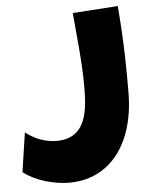

<svg xmlns="http://www.w3.org/2000/svg" viewBox="-52 -749 614 803"><g transform="rotate(-5 255.0 -347.0)"><path d="M15.1 -48.8C64.9 -9.3 143.1 12.2 206.5 12.2C325.7 12.2 413.6 -54.7 457 -169.4C477.5 -224.6 485.8 -284.7 485.8 -344.7V-405.3C485.8 -505.9 481 -606.4 472.7 -706.1L282.7 -693.4C291 -590.8 303.7 -488.8 303.7 -385.7C303.7 -289.1 297.9 -166.5 169.4 -166.5C119.6 -166.5 76.2 -185.1 39.6 -213.4Z"/></g></svg>

Font: Luckiest Guy
Style: Regular
Weight: 400
Designer: Astigmatic (AOETI)
Foundry: Astigmatic (AOETI)
Version: Version 1.001